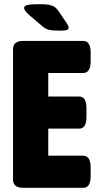

<svg xmlns="http://www.w3.org/2000/svg" viewBox="-20 -895 466 915"><path d="M90 0Q42 0 42 -40V-660Q42 -700 90 -700H376Q412 -700 412 -645V-603Q412 -547 376 -547H210V-435H357Q392 -435 392 -379V-338Q392 -282 357 -282H210V-153H376Q412 -153 412 -97V-55Q412 0 376 0ZM263 -749Q230 -749 213.5 -753Q197 -757 183 -769L122 -821Q106 -835 100.5 -843Q95 -851 95 -857Q95 -868 112 -871.5Q129 -875 169 -875Q207 -875 225.5 -869Q244 -863 257 -845L295 -789Q307 -771 307 -762Q307 -756 300 -752.5Q293 -749 263 -749Z"/></svg>

Font: Asap Condensed ExtraBold
Style: Regular
Weight: 800
Width: 3
Designer: Pablo Cosgaya
Foundry: Omnibus-Type
Version: Version 3.001; ttfautohint (v1.8.4.7-5d5b)